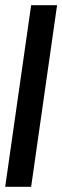

<svg xmlns="http://www.w3.org/2000/svg" viewBox="-20 -720 240 740"><path d="M0 0H100L200 -700H100Z"/></svg>

Font: Millimetre
Style: Regular
Weight: 500
Designer: Jérémy Landes
Version: Version 1.0